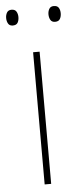

<svg xmlns="http://www.w3.org/2000/svg" viewBox="-64 -734 322 764"><g transform="rotate(-5 97.0 -352.0)"><path d="M109 0H83V-528H109ZM-12 -673Q-12 -685 -6.5 -694.5Q-1 -704 12 -704Q26 -704 31.5 -694.5Q37 -685 37 -673Q37 -659 31.5 -650Q26 -641 12 -641Q-1 -641 -6.5 -650.5Q-12 -660 -12 -673ZM157 -673Q157 -685 162.5 -694.5Q168 -704 181 -704Q195 -704 200.5 -695Q206 -686 206 -673Q206 -660 200.5 -650.5Q195 -641 181 -641Q168 -641 162.5 -650.5Q157 -660 157 -673Z"/></g></svg>

Font: Noto Sans Myanmar UI SemiCondensed Thin
Style: Regular
Weight: 100
Width: 4
Designer: Monotype Design Team
Foundry: Monotype Imaging Inc.
Version: Version 2.103; ttfautohint (v1.8.4.7-5d5b)